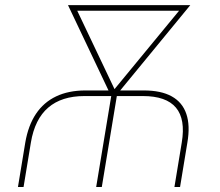

<svg xmlns="http://www.w3.org/2000/svg" viewBox="-20 -748 882 768"><path d="M51.8 0 81.1 -177.7Q92.8 -246.1 123.8 -292.5Q154.8 -338.9 204.6 -362.5Q254.4 -386.2 321.8 -386.2H555.2Q624.5 -386.2 667 -362.5Q709.5 -338.9 725.3 -292.5Q741.2 -246.1 729.5 -177.7L700.2 0H677.7L707 -177.7Q722.7 -271 683.8 -317.4Q645 -363.8 551.3 -363.8H317.9Q226.6 -363.8 172.9 -317.6Q119.1 -271.5 103.5 -177.7L74.2 0ZM364.7 0 425.8 -369.1H448.2L387.2 0ZM427.2 -358.4 252 -727.5H278.3L439 -389.6L434.1 -358.4ZM431.6 -358.4 436.5 -389.6 714.8 -727.5H741.2L438 -358.4ZM271.5 -705.1 275.4 -727.5H715.8L711.9 -705.1Z"/></svg>

Font: Inter Thin
Style: Italic
Weight: 250
Italic angle: -9.3988°
Designer: Rasmus Andersson
Foundry: rsms
Version: Version 4.001;git-66647c0bb